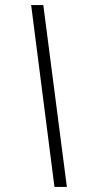

<svg xmlns="http://www.w3.org/2000/svg" viewBox="-20 -736 364 758"><path d="M244 2 151 -716H103L195 2Z"/></svg>

Font: Noto Sans Display Condensed Light
Style: Italic
Weight: 300
Width: 3
Designer: Monotype Design team
Foundry: Monotype Imaging Inc.
Version: 1.000